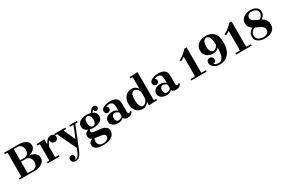

<svg xmlns="http://www.w3.org/2000/svg" viewBox="155 -2313 6141 4146"><g transform="rotate(-30 3225.5 -240.0)"><path d="M414 -342 415 -351Q491 -353 547 -331Q603 -309 634 -270.5Q665 -232 665 -183Q665 -137 642.5 -102.5Q620 -68 583 -45.5Q546 -23 502 -11.5Q458 0 415 0H30V-35H85L95 -45V-625L85 -635H30V-670H385Q432 -670 476.5 -661Q521 -652 556.5 -633Q592 -614 613.5 -583.5Q635 -553 635 -509Q635 -445 581 -400.5Q527 -356 414 -342ZM260 -635 250 -625V-310L205 -355H345Q379 -355 407 -368.5Q435 -382 452.5 -413Q470 -444 470 -495Q470 -537 452 -568.5Q434 -600 405.5 -617.5Q377 -635 345 -635ZM375 -35Q409 -35 437 -48.5Q465 -62 482.5 -93Q500 -124 500 -175Q500 -217 482 -250Q464 -283 435.5 -301.5Q407 -320 375 -320H205L250 -365V-45L260 -35Z M937 -375Q957 -421 994 -455.5Q1031 -490 1092 -490Q1123 -490 1143 -477Q1163 -464 1172.5 -444.5Q1182 -425 1182 -406Q1182 -371 1159 -346Q1136 -321 1097 -321Q1062 -321 1037 -346Q1012 -371 1012 -406Q1012 -425 1020.5 -439.5Q1029 -454 1036 -461V-425Q1017 -419 1002.5 -406.5Q988 -394 973.5 -368.5Q959 -343 937 -295ZM937 -45 947 -35H1027V0H732V-35H782L792 -45V-435L782 -445H732V-480Q758 -480 791.5 -480.5Q825 -481 858 -483.5Q891 -486 917 -490L927 -480V-375H937Z M1444 26 1219 -445H1169V-480H1444V-445H1394L1384 -435L1511 -159H1516L1626 -435L1616 -445H1546V-480H1735V-445H1675L1496 0ZM1292 260Q1250 260 1227 246Q1204 232 1195 210.5Q1186 189 1186 168Q1186 142 1205.5 122.5Q1225 103 1251 103Q1278 103 1297 122.5Q1316 142 1316 168Q1316 194 1298 211.5Q1280 229 1251 229Q1232 229 1223 218.5Q1214 208 1211 194Q1208 180 1208 168H1238Q1238 183 1244.5 196Q1251 209 1264 217Q1277 225 1295 225Q1329 225 1354 199Q1379 173 1400.5 127.5Q1422 82 1444 26L1496 0Q1477 49 1457.5 95.5Q1438 142 1415.5 179Q1393 216 1363 238Q1333 260 1292 260Z M1978 -490Q2040 -490 2092.5 -472.5Q2145 -455 2177.5 -419.5Q2210 -384 2210 -330Q2210 -276 2177.5 -240.5Q2145 -205 2092.5 -187.5Q2040 -170 1978 -170Q1917 -170 1865 -187.5Q1813 -205 1781.5 -240.5Q1750 -276 1750 -330Q1750 -384 1781.5 -419.5Q1813 -455 1865 -472.5Q1917 -490 1978 -490ZM1982 -205Q2012 -205 2036 -233Q2060 -261 2060 -326Q2060 -374 2046.5 -402Q2033 -430 2013.5 -442.5Q1994 -455 1974 -455Q1942 -455 1921 -425.5Q1900 -396 1900 -335Q1900 -288 1912 -259Q1924 -230 1943 -217.5Q1962 -205 1982 -205ZM1870 -139Q1870 -116 1891 -105Q1912 -94 1947 -89.5Q1982 -85 2023.5 -81.5Q2065 -78 2106.5 -71Q2148 -64 2183 -49Q2218 -34 2239 -5.5Q2260 23 2260 70Q2260 152 2188 206Q2116 260 1973 260Q1922 260 1879.5 252.5Q1837 245 1806 228.5Q1775 212 1757.5 187Q1740 162 1740 127Q1740 82 1772 52Q1804 22 1874 12L1889 21Q1872 42 1866 64Q1860 86 1860 109Q1860 161 1891.5 193Q1923 225 1989 225Q2030 225 2061.5 212.5Q2093 200 2111.5 178.5Q2130 157 2130 130Q2130 100 2110 84.5Q2090 69 2057 61.5Q2024 54 1984.5 49.5Q1945 45 1905.5 39Q1866 33 1833 20.5Q1800 8 1780 -16Q1760 -40 1760 -81Q1760 -136 1795 -163Q1830 -190 1881 -206L1895 -188Q1880 -179 1875 -164.5Q1870 -150 1870 -139ZM2080 -472Q2104 -513 2134 -543.5Q2164 -574 2206 -574Q2241 -574 2255.5 -554Q2270 -534 2270 -515Q2270 -493 2255.5 -476.5Q2241 -460 2215 -460Q2189 -460 2174.5 -476.5Q2160 -493 2160 -515Q2160 -523 2169.5 -533Q2179 -543 2185 -549L2184 -522Q2168 -517 2148 -500Q2128 -483 2110 -451Z M2723 10Q2689 10 2664.5 -1Q2640 -12 2622 -40V-305Q2622 -368 2601.5 -406.5Q2581 -445 2521 -445Q2499 -445 2480 -440.5Q2461 -436 2442 -427Q2458 -417 2467.5 -401Q2477 -385 2477 -365Q2477 -335 2457 -315Q2437 -295 2407 -295Q2377 -295 2357 -315.5Q2337 -336 2337 -370Q2337 -402 2358.5 -424.5Q2380 -447 2415 -461.5Q2450 -476 2490.5 -483Q2531 -490 2568 -490Q2619 -490 2664.5 -475Q2710 -460 2738.5 -423.5Q2767 -387 2767 -320V-104Q2767 -90 2774 -77.5Q2781 -65 2797 -65Q2808 -65 2817.5 -71.5Q2827 -78 2835 -88L2862 -65Q2850 -48 2833.5 -30.5Q2817 -13 2791 -1.5Q2765 10 2723 10ZM2487 10Q2408 10 2357.5 -28Q2307 -66 2307 -130Q2307 -193 2357 -231.5Q2407 -270 2487 -270Q2543 -270 2574.5 -253.5Q2606 -237 2622 -220V-172Q2601 -197 2576 -209.5Q2551 -222 2526 -222Q2489 -222 2470.5 -196.5Q2452 -171 2452 -130Q2452 -90 2470.5 -64Q2489 -38 2526 -38Q2551 -38 2576 -50.5Q2601 -63 2622 -88V-40Q2606 -23 2574.5 -6.5Q2543 10 2487 10Z M3397 -45 3407 -35H3457V0Q3431 0 3395.5 0.5Q3360 1 3324 3Q3288 5 3262 10L3252 0V-80Q3233 -45 3194 -17.5Q3155 10 3103 10Q3038 10 2988 -20Q2938 -50 2910 -105.5Q2882 -161 2882 -238Q2882 -315 2910 -371.5Q2938 -428 2988 -459Q3038 -490 3103 -490Q3159 -490 3196 -464.5Q3233 -439 3252 -400V-685L3242 -695H3192V-730Q3218 -730 3254 -730.5Q3290 -731 3325.5 -733.5Q3361 -736 3387 -740L3397 -730ZM3252 -155V-325Q3224 -389 3193.5 -412Q3163 -435 3137 -435Q3095 -435 3068.5 -391.5Q3042 -348 3042 -250Q3042 -152 3068.5 -98.5Q3095 -45 3137 -45Q3163 -45 3193.5 -68Q3224 -91 3252 -155Z M3927 10Q3893 10 3868.5 -1Q3844 -12 3826 -40V-305Q3826 -368 3805.5 -406.5Q3785 -445 3725 -445Q3703 -445 3684 -440.5Q3665 -436 3646 -427Q3662 -417 3671.5 -401Q3681 -385 3681 -365Q3681 -335 3661 -315Q3641 -295 3611 -295Q3581 -295 3561 -315.5Q3541 -336 3541 -370Q3541 -402 3562.5 -424.5Q3584 -447 3619 -461.5Q3654 -476 3694.5 -483Q3735 -490 3772 -490Q3823 -490 3868.5 -475Q3914 -460 3942.5 -423.5Q3971 -387 3971 -320V-104Q3971 -90 3978 -77.5Q3985 -65 4001 -65Q4012 -65 4021.5 -71.5Q4031 -78 4039 -88L4066 -65Q4054 -48 4037.5 -30.5Q4021 -13 3995 -1.5Q3969 10 3927 10ZM3691 10Q3612 10 3561.5 -28Q3511 -66 3511 -130Q3511 -193 3561 -231.5Q3611 -270 3691 -270Q3747 -270 3778.5 -253.5Q3810 -237 3826 -220V-172Q3805 -197 3780 -209.5Q3755 -222 3730 -222Q3693 -222 3674.5 -196.5Q3656 -171 3656 -130Q3656 -90 3674.5 -64Q3693 -38 3730 -38Q3755 -38 3780 -50.5Q3805 -63 3826 -88V-40Q3810 -23 3778.5 -6.5Q3747 10 3691 10Z M4426 0V-526Q4404 -510 4382 -496.5Q4360 -483 4329 -469L4311 -503Q4343 -518 4372 -537Q4401 -556 4428 -577.5Q4455 -599 4479.5 -622.5Q4504 -646 4526 -670H4581V0ZM4311 0V-35H4416L4426 -45H4581L4591 -35H4696V0Z M5022 10Q4953 10 4907.5 -14Q4862 -38 4839 -73.5Q4816 -109 4816 -144Q4816 -180 4840 -203.5Q4864 -227 4897 -227Q4930 -227 4953 -203.5Q4976 -180 4976 -148Q4976 -116 4955 -95Q4934 -74 4903 -72Q4917 -55 4947 -42.5Q4977 -30 5013 -30Q5067 -30 5099.5 -66.5Q5132 -103 5146.5 -178Q5161 -253 5161 -370Q5161 -471 5146.5 -530Q5132 -589 5107.5 -614.5Q5083 -640 5051 -640Q5013 -640 4984.5 -598Q4956 -556 4956 -475Q4956 -393 4984.5 -352.5Q5013 -312 5049 -312Q5076 -312 5108.5 -336.5Q5141 -361 5171 -425V-355Q5148 -309 5109.5 -288Q5071 -267 5016 -267Q4978 -267 4939.5 -277.5Q4901 -288 4868.5 -311Q4836 -334 4816 -371Q4796 -408 4796 -460Q4796 -530 4831.5 -579Q4867 -628 4926 -654Q4985 -680 5054 -680Q5110 -680 5159 -663.5Q5208 -647 5245.5 -611Q5283 -575 5304.5 -516Q5326 -457 5326 -371Q5326 -242 5287.5 -157.5Q5249 -73 5181 -31.5Q5113 10 5022 10Z M5546 0V-526Q5524 -510 5502 -496.5Q5480 -483 5449 -469L5431 -503Q5463 -518 5492 -537Q5521 -556 5548 -577.5Q5575 -599 5599.5 -622.5Q5624 -646 5646 -670H5701V0ZM5431 0V-35H5536L5546 -45H5701L5711 -35H5816V0Z M6148 10Q6113 10 6073 2.5Q6033 -5 5997 -24Q5961 -43 5938.5 -76Q5916 -109 5916 -161Q5916 -213 5938.5 -249.5Q5961 -286 5997 -311Q6033 -336 6073 -351L6127 -338Q6086 -323 6048 -300.5Q6010 -278 5985.5 -245.5Q5961 -213 5961 -165Q5961 -126 5977.5 -100Q5994 -74 6020 -58.5Q6046 -43 6076 -36.5Q6106 -30 6134 -30Q6174 -30 6204.5 -42.5Q6235 -55 6253 -79Q6271 -103 6271 -137Q6271 -173 6252.5 -197.5Q6234 -222 6204 -240Q6174 -258 6137.5 -274Q6101 -290 6064.5 -307Q6028 -324 5998 -347.5Q5968 -371 5949.5 -404Q5931 -437 5931 -485Q5931 -551 5966 -594.5Q6001 -638 6056.5 -659Q6112 -680 6174 -680Q6231 -680 6275.5 -662.5Q6320 -645 6345.5 -610.5Q6371 -576 6371 -525Q6371 -470 6340 -430.5Q6309 -391 6250 -356L6193 -366Q6264 -402 6295 -441Q6326 -480 6326 -523Q6326 -564 6304.5 -589.5Q6283 -615 6250 -627.5Q6217 -640 6181 -640Q6121 -640 6093.5 -611.5Q6066 -583 6066 -546Q6066 -513 6084.5 -491Q6103 -469 6133 -452.5Q6163 -436 6199.5 -421Q6236 -406 6272.5 -388Q6309 -370 6339 -345Q6369 -320 6387.5 -283Q6406 -246 6406 -193Q6406 -137 6386 -100Q6366 -63 6334.5 -41Q6303 -19 6267.5 -8Q6232 3 6200 6.5Q6168 10 6148 10Z"/></g></svg>

Font: Brygada 1918
Style: Regular
Weight: 400
Designer: Mateusz Machalski | Borys Kosmynka | Przemek Hoffer
Foundry: NIEPODLEGLA 2018
Version: Version 3.006